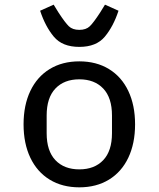

<svg xmlns="http://www.w3.org/2000/svg" viewBox="-20 -791 680 823"><path d="M81 -258Q81 -340 110 -401Q139 -462 193 -495Q247 -528 320 -528Q393 -528 447 -495Q501 -462 530 -401Q559 -340 559 -258Q559 -176 530 -115Q501 -54 447 -21Q393 12 320 12Q247 12 193 -21Q139 -54 110 -115Q81 -176 81 -258ZM320 -65Q385 -65 422.5 -104.5Q460 -144 460 -220V-296Q460 -372 422.5 -411.5Q385 -451 320 -451Q255 -451 217.5 -411.5Q180 -372 180 -296V-220Q180 -144 217.5 -104.5Q255 -65 320 -65ZM152 -745 210 -771 231 -737Q259 -694 275 -678.5Q291 -663 320 -663Q349 -663 365 -678.5Q381 -694 409 -737L430 -771L488 -745Q466 -678 429.5 -634Q393 -590 320 -590Q247 -590 210.5 -634Q174 -678 152 -745Z"/></svg>

Font: Writer
Style: Regular
Weight: 400
Monospace: yes
Designer: Mike Abbink, Paul van der Laan, Pieter van Rosmalen
Foundry: Bold Monday
Version: Version 2.001 2020